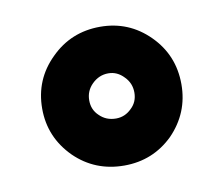

<svg xmlns="http://www.w3.org/2000/svg" viewBox="-46 -775 468 402"><g transform="rotate(-10 188.0 -573.5)"><path d="M189 -721Q127 -721 84 -678Q40 -635 40 -573Q40 -512 84 -468Q127 -426 189 -426Q250 -426 293 -468Q336 -512 336 -573Q336 -635 293 -678Q250 -721 189 -721ZM189 -622Q208 -622 222 -607Q236 -593 236 -573Q236 -553 222 -540Q208 -526 189 -526Q168 -526 154 -540Q140 -553 140 -573Q140 -593 154 -607Q169 -622 189 -622Z"/></g></svg>

Font: Unageo
Style: SemiBold
Weight: 600
Designer: Richard Sepsi
Foundry: Richard Sepsi
Version: Version 2.000